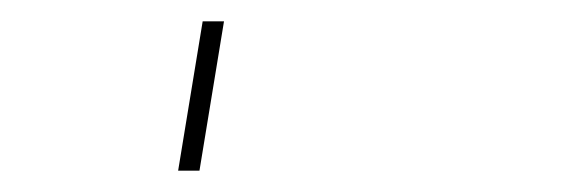

<svg xmlns="http://www.w3.org/2000/svg" viewBox="-20 60 540 180"><path d="M147 220 170 80H190L167 220Z"/></svg>

Font: Iosevka Curly Thin
Style: Italic
Weight: 100
Italic angle: -9°
Monospace: yes
Designer: Belleve Invis
Foundry: Belleve Invis
Version: Version 22.1.2; ttfautohint (v1.8.4)